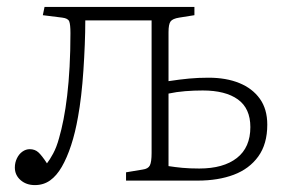

<svg xmlns="http://www.w3.org/2000/svg" viewBox="-20 -523 824 556"><path d="M81 13Q56 13 39.5 -1.5Q23 -16 23 -38Q23 -52 29 -64.5Q35 -77 45 -84Q55 -91 66 -91Q81 -91 91 -82Q101 -73 116 -50Q124 -60 134 -78.5Q144 -97 151 -123Q158 -147 164 -177.5Q170 -208 174.5 -246Q179 -284 181.5 -329.5Q184 -375 184 -427Q184 -452 180.5 -461Q177 -470 160 -472L104 -479L109 -503H543V-479L499 -472Q480 -469 474 -461Q468 -453 468 -430V-288Q501 -293 527.5 -295.5Q554 -298 584 -298Q635 -298 673 -282.5Q711 -267 732.5 -237Q754 -207 754 -162Q754 -106 728 -70Q702 -34 657 -17Q612 0 552 0H345V-24L393 -32Q409 -34 414 -44Q419 -54 419 -80V-464H227Q227 -431 225.5 -393.5Q224 -356 221.5 -318.5Q219 -281 215 -246.5Q211 -212 206 -185Q198 -139 186 -102.5Q174 -66 159 -40Q144 -14 125 -0.5Q106 13 81 13ZM557 -35Q627 -35 666 -65.5Q705 -96 705 -155Q705 -209 669 -235Q633 -261 567 -261Q542 -261 516.5 -259Q491 -257 468 -252V-42Q487 -39 508 -37Q529 -35 557 -35Z"/></svg>

Font: Literata 18pt ExtraLight
Style: Regular
Weight: 250
Designer: Latin by Veronika Burian and Jose Scaglione. Greek by Irene Vlachou. Cyrillic by Vera Evstafieva.
Foundry: TypeTogether
Version: Version 3.103;gftools[0.9.29]